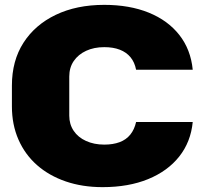

<svg xmlns="http://www.w3.org/2000/svg" viewBox="-20 -759 837 790"><path d="M402 11Q319 11 250.5 -12.5Q182 -36 132.5 -79.5Q83 -123 56 -184.5Q29 -246 29 -321V-407Q29 -509 76.5 -583Q124 -657 209.5 -698Q295 -739 409 -739Q513 -739 592 -707Q671 -675 718 -615Q765 -555 773 -472H540Q534 -503 517 -523.5Q500 -544 473 -554.5Q446 -565 409 -565Q367 -565 334.5 -550Q302 -535 283.5 -508Q265 -481 265 -444V-283Q265 -248 283 -221Q301 -194 334 -179Q367 -164 409 -164Q445 -164 472 -174Q499 -184 516 -205Q533 -226 540 -257H773Q765 -175 717.5 -115Q670 -55 589.5 -22Q509 11 402 11Z"/></svg>

Font: Hubot Sans Condensed ExtraLight Black
Style: Regular
Weight: 900
Version: Version 2.000